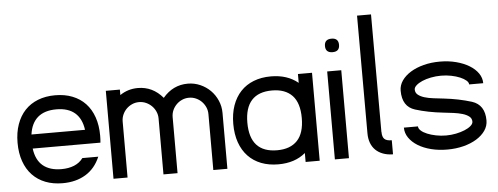

<svg xmlns="http://www.w3.org/2000/svg" viewBox="-45 -743 2219 856"><g transform="rotate(-5 1064.5 -315.0)"><path d="M204.1 -393.6Q247.1 -393.6 281.2 -380.1Q315.4 -366.7 339.4 -341.3Q363.3 -315.9 376 -279.3Q388.7 -242.7 388.7 -196.8Q388.7 -180.2 387.2 -165.5H84Q90.8 -113.8 121.3 -88.4Q151.9 -63 204.1 -63Q236.3 -63 261.2 -73.2Q286.1 -83.5 300.8 -104H372.1Q350.1 -52.2 306.9 -26.1Q263.7 0 204.1 0Q161.6 0 127.4 -13.2Q93.3 -26.4 69.1 -51.8Q44.9 -77.1 32 -113.8Q19 -150.4 19 -196.8Q19 -242.7 32 -279.3Q44.9 -315.9 68.8 -341.3Q92.8 -366.7 127 -380.1Q161.1 -393.6 204.1 -393.6ZM84 -228.5H323.7Q316.9 -278.8 286.9 -304.7Q256.8 -330.6 204.1 -330.6Q150.9 -330.6 120.8 -304.7Q90.8 -278.8 84 -228.5Z M574.2 -393.6Q640.6 -393.6 686 -339.8Q731 -393.6 797.9 -393.6Q827.1 -393.6 853.3 -382.1Q879.4 -370.6 898.7 -351.3Q918 -332 929.4 -305.9Q940.9 -279.8 940.9 -250.5V0H877.9V-250.5Q877.9 -266.6 871.6 -281Q865.2 -295.4 854.5 -306.4Q843.8 -317.4 829.1 -324Q814.5 -330.6 797.9 -330.6Q781.2 -330.6 766.8 -324.2Q752.4 -317.9 741.5 -306.9Q730.5 -295.9 724.1 -281.5Q717.8 -267.1 717.8 -250.5V0H654.8V-250.5Q654.8 -266.6 648.4 -281Q642.1 -295.4 631.1 -306.4Q620.1 -317.4 605.5 -324Q590.8 -330.6 574.2 -330.6Q557.6 -330.6 543.2 -324.2Q528.8 -317.9 517.8 -306.9Q506.8 -295.9 500.5 -281.5Q494.1 -267.1 494.1 -250.5V0H431.2V-393.6H494.1V-369.1Q529.8 -393.6 574.2 -393.6Z M1354 -393.6V0H1291V-40Q1243.7 0 1169.4 0Q1127 0 1092.8 -13.2Q1058.6 -26.4 1034.4 -51.8Q1010.3 -77.1 997.3 -113.8Q984.4 -150.4 984.4 -196.8Q984.4 -242.7 997.3 -279.3Q1010.3 -315.9 1034.2 -341.3Q1058.1 -366.7 1092.3 -380.1Q1126.5 -393.6 1169.4 -393.6Q1243.2 -393.6 1291 -354V-393.6ZM1259.8 -297.4Q1228 -330.6 1169.4 -330.6Q1108.4 -330.6 1077.9 -296.9Q1047.4 -263.2 1047.4 -196.8Q1047.4 -129.9 1078.1 -96.4Q1108.9 -63 1169.4 -63Q1228.5 -63 1259.8 -96.2Q1291 -129.4 1291 -196.8Q1291 -264.2 1259.8 -297.4Z M1484.9 -393.6V0H1421.9V-393.6ZM1453.6 -477.1Q1421.9 -477.1 1421.9 -507.3Q1421.9 -537.6 1453.6 -537.6Q1484.9 -537.6 1484.9 -507.3Q1484.9 -477.1 1453.6 -477.1Z M1638.7 -629.9 1639.2 -103Q1639.2 -103.5 1639.6 -103.5Q1639.6 -81.5 1649.2 -72.3Q1658.7 -63 1680.7 -63H1682.1V0H1680.2Q1656.2 -0.5 1637 -7.8Q1617.7 -15.1 1604.2 -28.3Q1590.8 -41.5 1583.7 -60.5Q1576.7 -79.6 1576.7 -103L1576.2 -629.9Z M2047.4 -280.8Q2047.4 -290 2037.1 -298.8Q2026.9 -307.6 2010 -314.7Q1993.2 -321.8 1971.2 -326.2Q1949.2 -330.6 1925.8 -330.6Q1902.3 -330.6 1880.1 -326.2Q1857.9 -321.8 1841.1 -314.5Q1824.2 -307.1 1814 -297.9Q1803.7 -288.6 1803.7 -279.3Q1803.7 -264.6 1814.9 -255.6Q1826.2 -246.6 1844 -241.2Q1861.8 -235.8 1884 -233.2Q1906.2 -230.5 1928.7 -228Q1962.9 -224.1 1993.7 -217.8Q2024.4 -211.4 2053.2 -202.6Q2110.4 -184.1 2110.4 -114.3Q2110.4 -89.4 2095.9 -68.6Q2081.5 -47.9 2056.4 -32.5Q2031.2 -17.1 1997.6 -8.5Q1963.9 0 1925.8 0Q1886.7 0 1853 -8.5Q1819.3 -17.1 1794.4 -32.5Q1769.5 -47.9 1755.1 -68.8Q1740.7 -89.8 1740.7 -114.3H1803.7Q1803.7 -104.5 1814 -95.2Q1824.2 -85.9 1841.3 -78.9Q1858.4 -71.8 1880.4 -67.4Q1902.3 -63 1925.8 -63Q1948.2 -63 1970 -67.4Q1991.7 -71.8 2008.8 -78.9Q2025.9 -85.9 2036.6 -95.2Q2047.4 -104.5 2047.4 -114.3Q2047.4 -128.9 2036.1 -137.7Q2024.9 -146.5 2007.1 -151.9Q1989.3 -157.2 1966.8 -160.2Q1944.3 -163.1 1922.4 -165.5Q1853.5 -172.9 1797.4 -190.4Q1740.7 -208 1740.7 -279.3Q1740.7 -303.7 1755.1 -324.5Q1769.5 -345.2 1794.4 -360.6Q1819.3 -376 1853 -384.8Q1886.7 -393.6 1925.8 -393.6Q1964.8 -393.6 1998.5 -384.8Q2032.2 -376 2057.1 -360.8Q2082 -345.7 2096.2 -325.2Q2110.4 -304.7 2110.4 -280.8Z"/></g></svg>

Font: Fibel Sued LRS
Style: Regular
Weight: 400
Designer: Peter Wiegel
Foundry: Peter Wiegel
Version: Version 000.000